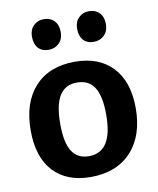

<svg xmlns="http://www.w3.org/2000/svg" viewBox="-87 -841 759 921"><g transform="rotate(-10 292.5 -380.5)"><path d="M550 -277Q550 -142 478.5 -65Q407 12 282 12Q164 12 99.5 -58Q35 -128 35 -257Q35 -393 105 -469.5Q175 -546 300 -546Q418 -546 484 -475.5Q550 -405 550 -277ZM180 -264Q180 -173 207 -130.5Q234 -88 289 -88Q348 -88 376.5 -133.5Q405 -179 405 -270Q405 -361 377.5 -403.5Q350 -446 293 -446Q236 -446 208 -401.5Q180 -357 180 -264ZM119 -700Q119 -733 139 -753Q159 -773 188 -773Q221 -773 240 -753Q259 -733 259 -698Q259 -664 238.5 -644Q218 -624 188 -624Q155 -624 137 -644Q119 -664 119 -700ZM339 -700Q339 -733 359 -753Q379 -773 408 -773Q441 -773 460 -753Q479 -733 479 -698Q479 -664 458.5 -644Q438 -624 408 -624Q375 -624 357 -644Q339 -664 339 -700Z"/></g></svg>

Font: Bitter Pro
Style: Bold
Weight: 700
Designer: Sol Matas, and Bitter project Authors
Foundry: Sol Matas
Version: Version 1.010